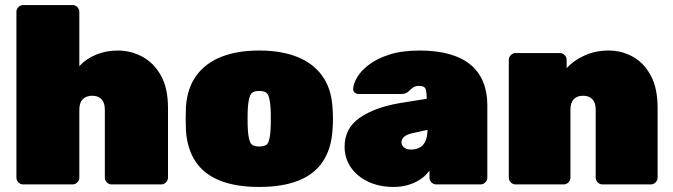

<svg xmlns="http://www.w3.org/2000/svg" viewBox="-20 -730 2663 760"><path d="M72 0Q61 0 53 -8Q45 -16 45 -27V-683Q45 -694 53 -702Q61 -710 72 -710H267Q278 -710 286 -702Q294 -694 294 -683V-468Q320 -497 360 -513.5Q400 -530 446 -530Q497 -530 542.5 -506Q588 -482 616.5 -432Q645 -382 645 -303V-27Q645 -16 637 -8Q629 0 618 0H422Q411 0 403 -8Q395 -16 395 -27V-296Q395 -323 382 -337Q369 -351 345 -351Q321 -351 307.5 -337Q294 -323 294 -296V-27Q294 -16 286 -8Q278 0 267 0Z M1006 10Q914 10 851 -15Q788 -40 754.5 -90Q721 -140 716 -213Q715 -236 715 -260.5Q715 -285 716 -307Q721 -381 757 -430.5Q793 -480 856 -505Q919 -530 1006 -530Q1093 -530 1156 -505Q1219 -480 1255 -430.5Q1291 -381 1296 -307Q1298 -285 1298 -260.5Q1298 -236 1296 -213Q1291 -140 1257.5 -90Q1224 -40 1161 -15Q1098 10 1006 10ZM1006 -150Q1035 -150 1042 -166.5Q1049 -183 1051 -218Q1052 -233 1052 -260Q1052 -287 1051 -302Q1049 -335 1042 -352.5Q1035 -370 1006 -370Q978 -370 970.5 -352.5Q963 -335 961 -302Q960 -287 960 -260Q960 -233 961 -218Q963 -183 970.5 -166.5Q978 -150 1006 -150Z M1538 10Q1481 10 1437 -11Q1393 -32 1368.5 -68Q1344 -104 1344 -149Q1344 -222 1403.5 -263.5Q1463 -305 1563 -322L1669 -339V-340Q1669 -366 1664.5 -378Q1660 -390 1639 -390Q1625 -390 1616.5 -384.5Q1608 -379 1598 -369Q1587 -358 1570 -358H1400Q1390 -358 1383.5 -364Q1377 -370 1378 -380Q1379 -399 1394 -424.5Q1409 -450 1440.5 -474Q1472 -498 1521.5 -514Q1571 -530 1641 -530Q1709 -530 1759.5 -515.5Q1810 -501 1843 -473.5Q1876 -446 1892.5 -405.5Q1909 -365 1909 -314V-27Q1909 -16 1901 -8Q1893 0 1882 0H1707Q1696 0 1688 -8Q1680 -16 1680 -27V-55Q1666 -35 1644.5 -20.5Q1623 -6 1596 2Q1569 10 1538 10ZM1607 -138Q1627 -138 1641.5 -146Q1656 -154 1664 -171.5Q1672 -189 1672 -215V-216L1613 -203Q1587 -197 1578 -187Q1569 -177 1569 -166Q1569 -159 1573.5 -152.5Q1578 -146 1586.5 -142Q1595 -138 1607 -138Z M2021 0Q2010 0 2002 -8Q1994 -16 1994 -27V-493Q1994 -504 2002 -512Q2010 -520 2021 -520H2196Q2207 -520 2215 -512Q2223 -504 2223 -493V-460Q2248 -489 2292 -509.5Q2336 -530 2389 -530Q2440 -530 2484 -506Q2528 -482 2555.5 -432Q2583 -382 2583 -303V-27Q2583 -16 2575 -8Q2567 0 2556 0H2365Q2354 0 2346 -8Q2338 -16 2338 -27V-296Q2338 -323 2325 -337Q2312 -351 2288 -351Q2264 -351 2251 -337Q2238 -323 2238 -296V-27Q2238 -16 2230 -8Q2222 0 2211 0Z"/></svg>

Font: Rubik Light Black
Style: Regular
Weight: 900
Version: Version 2.104